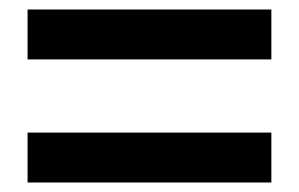

<svg xmlns="http://www.w3.org/2000/svg" viewBox="-20 -576 629 404"><path d="M38 -556H551V-451H38ZM38 -297H551V-192H38Z"/></svg>

Font: SpoqaHanSansJP-Bold
Style: Regular
Weight: 700
Designer: [Source Han Sans]
Ryoko NISHIZUKA  (kana & ideographs); Paul D. Hunt (Latin, Greek & Cyrillic); Wenlong ZHANG  (bopomofo
Foundry: Spoqa (http://bi.spoqa.com)
Version: Version 1.002.20150607